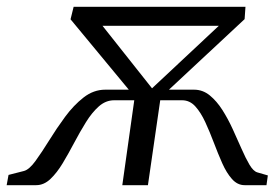

<svg xmlns="http://www.w3.org/2000/svg" viewBox="-74 -542 818 562"><path d="M-54.5 0 -49 -30 -4 -41.5Q11.5 -45.5 30 -71Q48.5 -96.5 70 -131.2Q91.5 -166 116.5 -200Q141.5 -234 170.8 -256.8Q200 -279.5 234 -279.5H303L132.5 -485.5L141.5 -522H644.5L642 -486L420.5 -279.5H494Q519.5 -279.5 540 -262.8Q560.5 -246 577 -220Q593.5 -194 607.2 -164Q621 -134 633 -106.5Q645 -79 656.2 -60Q667.5 -41 679 -37.5L710 -28.5L706 0H642Q621 0 605 -18Q589 -36 576.5 -64.2Q564 -92.5 552 -124.2Q540 -156 527 -184.2Q514 -212.5 497.8 -230.5Q481.5 -248.5 459 -248.5H395L359 0H284L319 -248.5H260Q235.5 -248.5 215.2 -230.5Q195 -212.5 177.5 -184.2Q160 -156 143.2 -124.2Q126.5 -92.5 109.5 -64.2Q92.5 -36 73.5 -18Q54.5 0 32 0ZM371 -283.5 566.5 -466.5H226Z"/></svg>

Font: Merriweather 96pt Light
Style: Italic
Weight: 300
Italic angle: -7.8°
Version: Version 2.101